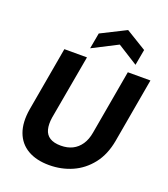

<svg xmlns="http://www.w3.org/2000/svg" viewBox="-168 -1066 1049 1197"><g transform="rotate(20 356.0 -468.0)"><path d="M298 12Q213 12 155.5 -21.5Q98 -55 74.5 -119Q51 -183 66 -273L141 -700H291L215 -273Q208 -227 216.5 -194Q225 -161 252 -144Q279 -127 325 -127Q369 -127 402 -143.5Q435 -160 457 -192.5Q479 -225 487 -273L562 -700H712L637 -273Q620 -177 570 -113.5Q520 -50 449.5 -19Q379 12 298 12ZM290 -760 309 -865 474 -948 610 -865 591 -760 456 -845Z"/></g></svg>

Font: DM Sans Black
Style: Italic
Weight: 900
Italic angle: -10°
Designer: Colophon Foundry, Jonny Pinhorn
Foundry: Colophon Foundry
Version: Version 4.004;gftools[0.9.30]